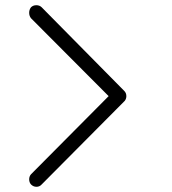

<svg xmlns="http://www.w3.org/2000/svg" viewBox="-20 -717 660 737"><path d="M99 -9Q92 -17 92 -28.5Q92 -40 99 -48L397 -348L99 -647Q92 -656 92 -668Q92 -680 99 -689Q107 -697 119.5 -697Q132 -697 140 -689L456 -369L457 -368Q465 -360 465 -348Q465 -338 459 -330L457 -328L456 -327L140 -9Q132 0 120 0Q108 0 99 -9Z"/></svg>

Font: Quicksand
Style: Regular
Weight: 400
Designer: Andrew Paglinawan
Foundry: Andrew Paglinawan
Version: 1.002